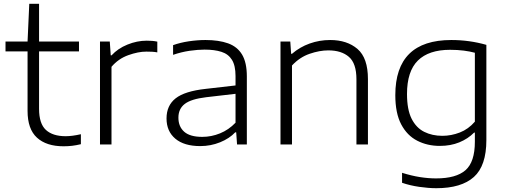

<svg xmlns="http://www.w3.org/2000/svg" viewBox="-20 -760 2671 1010"><path d="M314.5 9.5Q224 9.5 174.5 -35.8Q125 -81 125 -176.5V-489.5H9V-541.5H125L134 -740H185.5V-541.5H395.5V-489.5H185.5V-187.5Q185.5 -109.5 221.5 -76.5Q257.5 -43.5 325.5 -43.5Q359.5 -43.5 405.5 -54V-1.5Q380.5 4.5 359.2 7Q338 9.5 314.5 9.5Z M506 0V-541.5H557.5L562.5 -469H567Q600 -505 650.5 -525.5Q701 -546 751.5 -546Q767 -546 780 -545Q793 -544 807.5 -541V-484.5Q794 -487 779.8 -487.8Q765.5 -488.5 750 -488.5Q707 -488.5 654.8 -469.8Q602.5 -451 566.5 -408.5V0Z M1033.5 8.5Q948.5 8.5 902.2 -30.5Q856 -69.5 856 -137Q856 -205 904 -242.8Q952 -280.5 1062 -292.5L1219 -310.5V-360Q1219 -415 1200.2 -445.2Q1181.5 -475.5 1145.2 -487.2Q1109 -499 1056 -499Q1021 -499 977.5 -492.8Q934 -486.5 890.5 -471.5V-522.5Q928 -536 973.5 -542.8Q1019 -549.5 1061 -549.5Q1131 -549.5 1179.8 -532Q1228.5 -514.5 1253.5 -472.8Q1278.5 -431 1278.5 -358V0H1227L1222.5 -64H1217.5Q1187 -31.5 1137.8 -11.5Q1088.5 8.5 1033.5 8.5ZM918.5 -141Q918.5 -94 949 -67Q979.5 -40 1044 -40Q1092 -40 1137.5 -58.5Q1183 -77 1219 -114.5V-266.5L1064 -248.5Q985 -239 951.8 -213.2Q918.5 -187.5 918.5 -141Z M1455.5 0V-541.5H1507L1511.5 -477H1516Q1557 -512.5 1608.8 -531Q1660.5 -549.5 1716.5 -549.5Q1806 -549.5 1860.8 -502.2Q1915.5 -455 1915.5 -344V0H1855V-343Q1855 -426.5 1815.5 -460.8Q1776 -495 1707 -495Q1661 -495 1608.8 -477Q1556.5 -459 1516 -415.5V0Z M2275 230Q2234.5 230 2185.8 223Q2137 216 2095 201.5V149Q2144.5 164.5 2188.8 171.5Q2233 178.5 2273.5 178.5Q2379.5 178.5 2428.8 135.2Q2478 92 2478 -14.5V-62.5H2474Q2442 -30 2396.2 -11.2Q2350.5 7.5 2293.5 7.5Q2228 7.5 2174.8 -19.8Q2121.5 -47 2090.5 -105.8Q2059.5 -164.5 2059.5 -259.5Q2059.5 -549.5 2354 -549.5Q2449.5 -549.5 2538.5 -524V-23Q2538.5 112 2472.8 171Q2407 230 2275 230ZM2307 -45.5Q2353.5 -45.5 2398.8 -63Q2444 -80.5 2478 -120V-482.5Q2452.5 -489.5 2419.5 -493.8Q2386.5 -498 2347.5 -498Q2235.5 -498 2178.2 -441.5Q2121 -385 2121 -265.5Q2121 -183.5 2145.2 -135.5Q2169.5 -87.5 2211.5 -66.5Q2253.5 -45.5 2307 -45.5Z"/></svg>

Font: Encode Sans Expanded Light
Style: Regular
Weight: 300
Width: 7
Designer: Multiple Designers
Foundry: Impallari Type
Version: Version 3.000; ttfautohint (v1.8.3) -l 8 -r 50 -G 200 -x 14 